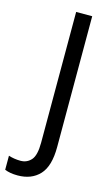

<svg xmlns="http://www.w3.org/2000/svg" viewBox="-200 -764 586 1005"><g transform="rotate(15 92.5 -261.0)"><path d="M168 -5V-714H81V-5Q81 63 58.5 88.5Q36 114 1 114Q-33 114 -64 104V180Q-36 192 6 192Q81 192 124.5 145.5Q168 99 168 -5Z"/></g></svg>

Font: Noto Sans UI SemiCondensed
Style: Regular
Weight: 400
Width: 4
Designer: Monotype Design Team
Foundry: Monotype Imaging Inc.
Version: 1.001